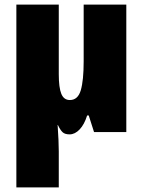

<svg xmlns="http://www.w3.org/2000/svg" viewBox="-20 -573 642 833"><path d="M528 0H388L365 -72H358Q346 -33 325.5 -11.5Q305 10 282 10Q262 10 252 1Q242 -8 231 -31H230Q235 42 235 84V240H51V-553H235V-251Q235 -193 246 -166Q257 -139 283 -139Q318 -139 330.5 -181.5Q343 -224 343 -307V-553H528Z"/></svg>

Font: Noto Sans Display Black Narrow
Style: Regular
Weight: 900
Width: 4
Designer: Monotype Design team
Foundry: Monotype Imaging Inc.
Version: Version 1.000